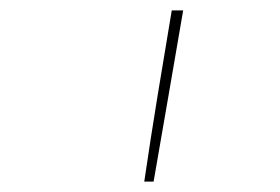

<svg xmlns="http://www.w3.org/2000/svg" viewBox="-20 -792 540 370"><path d="M258 -442Q270 -524 283.5 -606.5Q297 -689 311 -772H333Q319 -689 304.5 -606.5Q290 -524 276 -442Z"/></svg>

Font: Iosevka Thin Oblique
Style: Regular
Weight: 100
Italic angle: -9°
Monospace: yes
Designer: Belleve Invis
Foundry: Belleve Invis
Version: Version 32.5.0; ttfautohint (v1.8.4)